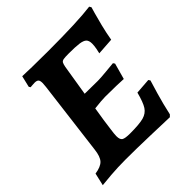

<svg xmlns="http://www.w3.org/2000/svg" viewBox="-177 -790 937 937"><g transform="rotate(-45 291.0 -321.5)"><path d="M280 -74Q344 -74 373 -82Q402 -90 417 -113Q432 -136 446 -190L527 -196L533 -187Q528 -172 512 -117Q496 -62 483 -3L473 7Q443 6 345.5 3Q248 0 174 0Q121 0 71 4Q21 8 7 10L22 -55Q63 -61 80 -79Q97 -97 102 -141L150 -525L152 -550Q152 -567 146 -573Q140 -579 125 -579Q116 -579 107.5 -578Q99 -577 96 -577L91 -585L105 -644Q122 -643 172.5 -642Q223 -641 281 -641Q486 -641 576 -653L582 -643Q580 -636 573 -612Q566 -588 555.5 -546Q545 -504 538 -463L450 -457Q452 -463 455.5 -482Q459 -501 459 -515Q459 -536 449.5 -545.5Q440 -555 416 -558.5Q392 -562 342 -562Q318 -562 307.5 -560Q297 -558 293 -551Q289 -544 286 -528L260 -368L350 -367Q370 -367 410 -371Q450 -375 463 -376L469 -367L446 -284Q433 -285 396.5 -286Q360 -287 320 -287Q297 -287 246 -281Q235 -211 235 -212Q233 -194 228 -160.5Q223 -127 223 -112Q223 -88 234.5 -81Q246 -74 280 -74Z"/></g></svg>

Font: Alegreya SC
Style: Bold Italic
Weight: 700
Italic angle: -7°
Designer: Juan Pablo del Peral
Foundry: Huerta Tipografica
Version: Version 2.007; ttfautohint (v1.6)